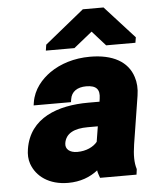

<svg xmlns="http://www.w3.org/2000/svg" viewBox="-54 -795 676 850"><g transform="rotate(-5 284.5 -370.0)"><path d="M50 -155C46 -131 47 -109 54 -89C74 -32 130 10 215 10C269 10 313 -7 347 -34C348 -23 354 -10 357 0H519L522 -22V-25C513 -54 513 -88 520 -134L554 -348C559 -379 557 -407 549 -431C527 -501 460 -538 359 -538C288 -538 226 -518 179 -485C141 -458 103 -416 94 -358L92 -345H258L260 -358C265 -391 291 -409 331 -409C377 -409 392 -389 386 -350L384 -336H334C199 -336 72 -292 50 -155ZM167 -582H294L376 -648L435 -582H565L569 -606L438 -750H346L171 -608ZM217 -166C224 -210 263 -228 322 -228H367L356 -160C339 -139 307 -123 267 -123C233 -123 213 -140 217 -166Z"/></g></svg>

Font: Asimov Pro
Style: UltObl
Weight: 900
Designer: Google
Version: Version 2.000980; 2014